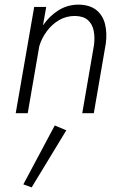

<svg xmlns="http://www.w3.org/2000/svg" viewBox="-20 -490 530 831"><path d="M387 -296Q391 -329 385.5 -357Q380 -385 361 -402.5Q342 -420 305 -421Q266 -421 235 -402.5Q204 -384 182 -354Q160 -324 150 -290L100 0H48L128 -460H180L166 -380Q193 -420 232.5 -445Q272 -470 321 -470Q369 -469 397 -446.5Q425 -424 434.5 -386Q444 -348 438 -302L386 0H336ZM217 53 267 74 117 321 81 308Z"/></svg>

Font: Jost* Light
Style: Italic
Weight: 300
Italic angle: -10°
Version: Version 3.7